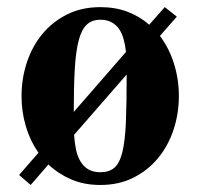

<svg xmlns="http://www.w3.org/2000/svg" viewBox="-20 -509 560 544"><path d="M481 -461.9 433.1 -407.2Q459.5 -372.1 473.1 -328.1Q486.8 -284.2 486.8 -236.8Q486.8 -187.5 471.9 -142.1Q457 -96.7 428.5 -61.8Q399.9 -26.9 358.6 -5.9Q317.4 15.1 264.2 15.1Q218.3 15.1 181.6 -0.7Q145 -16.6 117.2 -43L66.9 15.1L34.2 -13.2L88.9 -76.2Q65.4 -109.9 53.2 -151.1Q41 -192.4 41 -236.8Q41 -286.1 55.9 -331.5Q70.8 -377 99.4 -411.9Q127.9 -446.8 169.4 -467.8Q210.9 -488.8 264.2 -488.8Q307.1 -488.8 341.6 -475.6Q376 -462.4 402.8 -439L446.8 -488.8ZM336.9 -361.8Q335 -380.9 330.3 -397.7Q325.7 -414.6 317.4 -426.8Q309.1 -439 295.9 -446Q282.7 -453.1 264.2 -453.1Q240.7 -453.1 225.8 -439.2Q210.9 -425.3 202.9 -394.3Q194.8 -363.3 191.9 -313.5Q189 -263.7 189 -191.9ZM189.9 -127Q191.4 -105 195.3 -85.7Q199.2 -66.4 207.8 -52Q216.3 -37.6 230 -29.3Q243.7 -21 264.2 -21Q289.1 -21 304 -33.7Q318.8 -46.4 326.7 -78.1Q334.5 -109.9 336.7 -163.1Q338.9 -216.3 338.9 -297.9Z"/></svg>

Font: Tai Heritage Pro
Style: Bold
Weight: 700
Designer: Faah Baccam, Walt Agee, Victor Gaultney, Annie Olsen, Eric Hays
Foundry: SIL International
Version: Version 2.600